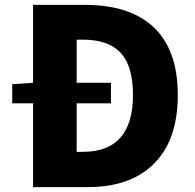

<svg xmlns="http://www.w3.org/2000/svg" viewBox="-20 -764 798 784"><path d="M318 -144Q523 -144 523 -376Q523 -501 466 -555Q416 -602 318 -602H293V-426H433V-342H293V-144ZM328 -744Q506 -744 603 -657Q706 -564 706 -376Q706 -188 604 -91Q509 0 339 0H115V-342H30V-420L115 -426V-744Z"/></svg>

Font: Source Han Sans CN Heavy
Style: Bold
Weight: 900
Designer: Ryoko NISHIZUKA (kana & ideographs); Paul D. Hunt (Latin, Greek & Cyrillic); Wenlong ZHANG (bopomofo); Sandoll Communica
Foundry: Adobe Systems Incorporated
Version: Version 1.000;PS 1;hotconv 1.0.78;makeotf.lib2.5.61930